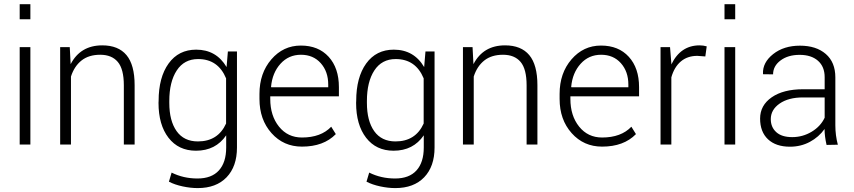

<svg xmlns="http://www.w3.org/2000/svg" viewBox="-20 -706 4172 938"><path d="M128.4 -475.6V0H76.2V-475.6ZM128.4 -685.5V-611.8H76.2V-685.5Z M273.9 -475.6H320.8L325.2 -392.6Q373 -484.4 479.5 -484.4Q558.1 -484.4 597.9 -436.8Q637.7 -389.2 637.7 -289.6V0H585V-289.1Q585 -368.7 555.4 -403.6Q525.9 -438.5 469.7 -438.5Q413.6 -438.5 378.2 -410.4Q342.8 -382.3 326.7 -332V0H273.9Z M938.5 -463.4Q1036.6 -463.4 1086.9 -378.4L1093.3 -454.6H1137.7V14.6Q1137.7 107.4 1086.9 160.2Q1036.1 212.9 945.8 212.9Q910.6 212.9 872.1 204.6Q833.5 196.3 805.2 181.6L818.4 137.2Q876 166 944.8 166Q1013.7 166 1049.3 126.7Q1085 87.4 1085 14.6V-44.9Q1033.7 30.3 937.5 30.3Q852.1 30.3 803.2 -33Q754.4 -96.2 754.4 -203.6L754.9 -212.9Q754.9 -328.1 803.7 -395.8Q852.5 -463.4 938.5 -463.4ZM807.1 -212.4V-203.6Q807.1 -115.7 842.8 -65.4Q878.4 -15.1 946.8 -15.1Q1044.9 -15.1 1084.5 -102.5V-323.2Q1045.4 -417.5 947.8 -417.5Q879.9 -417.5 843.5 -361.8Q807.1 -306.2 807.1 -212.4Z M1583.5 -293Q1583.5 -356.4 1546.9 -397.5Q1510.3 -438.5 1450.2 -438.5Q1390.1 -438.5 1350.3 -394.5Q1310.5 -350.6 1304.2 -282.2L1305.2 -279.8H1583.5ZM1455.1 10.3Q1365.2 10.3 1306.4 -55.7Q1247.6 -121.6 1247.6 -222.7V-247.1Q1247.6 -348.6 1305.7 -416Q1363.8 -483.4 1449.7 -483.4Q1535.6 -483.4 1585.7 -428.5Q1635.7 -373.5 1635.7 -280.3V-235.4H1300.3V-222.7Q1300.3 -140.6 1343 -87.4Q1385.7 -34.2 1455.1 -34.2Q1547.9 -34.2 1598.1 -86.9L1620.6 -50.8Q1561 10.3 1455.1 10.3Z M1903.8 -463.4Q2002 -463.4 2052.2 -378.4L2058.6 -454.6H2103V14.6Q2103 107.4 2052.2 160.2Q2001.5 212.9 1911.1 212.9Q1876 212.9 1837.4 204.6Q1798.8 196.3 1770.5 181.6L1783.7 137.2Q1841.3 166 1910.2 166Q1979 166 2014.6 126.7Q2050.3 87.4 2050.3 14.6V-44.9Q1999 30.3 1902.8 30.3Q1817.4 30.3 1768.6 -33Q1719.7 -96.2 1719.7 -203.6L1720.2 -212.9Q1720.2 -328.1 1769 -395.8Q1817.9 -463.4 1903.8 -463.4ZM1772.5 -212.4V-203.6Q1772.5 -115.7 1808.1 -65.4Q1843.8 -15.1 1912.1 -15.1Q2010.3 -15.1 2049.8 -102.5V-323.2Q2010.7 -417.5 1913.1 -417.5Q1845.2 -417.5 1808.8 -361.8Q1772.5 -306.2 1772.5 -212.4Z M2241.7 -475.6H2288.6L2293 -392.6Q2340.8 -484.4 2447.3 -484.4Q2525.9 -484.4 2565.7 -436.8Q2605.5 -389.2 2605.5 -289.6V0H2552.7V-289.1Q2552.7 -368.7 2523.2 -403.6Q2493.7 -438.5 2437.5 -438.5Q2381.3 -438.5 2345.9 -410.4Q2310.5 -382.3 2294.4 -332V0H2241.7Z M3049.8 -293Q3049.8 -356.4 3013.2 -397.5Q2976.6 -438.5 2916.5 -438.5Q2856.4 -438.5 2816.7 -394.5Q2776.9 -350.6 2770.5 -282.2L2771.5 -279.8H3049.8ZM2921.4 10.3Q2831.5 10.3 2772.7 -55.7Q2713.9 -121.6 2713.9 -222.7V-247.1Q2713.9 -348.6 2772 -416Q2830.1 -483.4 2916 -483.4Q3002 -483.4 3052 -428.5Q3102.1 -373.5 3102.1 -280.3V-235.4H2766.6V-222.7Q2766.6 -140.6 2809.3 -87.4Q2852.1 -34.2 2921.4 -34.2Q3014.2 -34.2 3064.5 -86.9L3086.9 -50.8Q3027.3 10.3 2921.4 10.3Z M3259.8 0H3207V-475.6H3253.4L3259.8 -396.5V-391.1Q3304.7 -484.4 3397.9 -484.4Q3416 -484.4 3432.6 -479.5L3425.8 -430.2L3386.7 -433.1Q3338.4 -433.1 3306.2 -405.8Q3273.9 -378.4 3259.8 -328.1Z M3571.8 -475.6V0H3519.5V-475.6ZM3571.8 -685.5V-611.8H3519.5V-685.5Z M3839.4 10.7Q3770.5 10.7 3731.9 -25.6Q3693.4 -62 3693.4 -126.7Q3693.4 -191.4 3750.2 -230.7Q3807.1 -270 3903.8 -270H4008.8V-329.1Q4008.8 -380.4 3976.1 -409.2Q3943.4 -438 3886.5 -438Q3829.6 -438 3793.2 -410.6Q3756.8 -383.3 3756.8 -342.8L3708.5 -343.3L3707.5 -345.7Q3705.1 -400.4 3757.1 -441.7Q3809.1 -482.9 3888.2 -482.9Q3967.3 -482.9 4014.2 -442.4Q4061 -401.9 4061 -328.1V-94.2Q4061 -44.9 4073.2 1L4018.1 2Q4008.3 -41 4008.3 -75.7Q3980.5 -36.6 3936.5 -12.9Q3892.6 10.7 3839.4 10.7ZM3745.6 -124Q3745.6 -84.5 3772.5 -60.3Q3799.3 -36.1 3850.3 -36.1Q3901.4 -36.1 3945.1 -62.3Q3988.8 -88.4 4008.8 -130.9V-230H3902.8Q3832 -230 3788.8 -200Q3745.6 -169.9 3745.6 -124Z"/></svg>

Font: Yantramanav Light
Style: Regular
Weight: 300
Version: Version 1.001;PS 1.0;hotconv 1.0.72;makeotf.lib2.5.5900; ttf